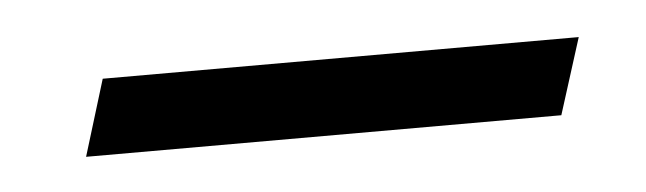

<svg xmlns="http://www.w3.org/2000/svg" viewBox="-23 -288 417 124"><g transform="rotate(-5 185.5 -225.5)"><path d="M29.8 -200.2 44.9 -249.5H353.5L337.9 -200.2Z"/></g></svg>

Font: Elstob 18pt
Style: Bold Italic
Weight: 700
Italic angle: -20°
Designer: Peter S. Baker
Version: Version 1.015